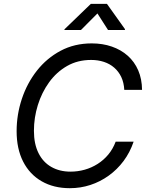

<svg xmlns="http://www.w3.org/2000/svg" viewBox="-20 -962 769 992"><path d="M340.8 10.3Q257.3 10.3 195.3 -25.4Q133.3 -61 99.6 -127Q65.9 -192.9 65.9 -284.2Q65.9 -370.1 93 -451.4Q120.1 -532.7 170.9 -597.2Q221.7 -661.6 293.2 -699.7Q364.7 -737.8 454.1 -737.8Q510.3 -737.8 557.6 -721.4Q605 -705.1 639.9 -674.1Q674.8 -643.1 694.1 -598.6Q713.4 -554.2 713.9 -497.6H622.1Q620.1 -535.2 606.7 -563.7Q593.3 -592.3 570.3 -612.3Q547.4 -632.3 516.8 -642.3Q486.3 -652.3 450.7 -652.3Q381.3 -652.3 326.7 -621.1Q272 -589.8 233.9 -537.1Q195.8 -484.4 175.5 -419.2Q155.3 -354 155.3 -286.1Q155.3 -218.3 179 -170.9Q202.6 -123.5 245.4 -99.4Q288.1 -75.2 344.2 -75.2Q381.8 -75.2 417.5 -85.2Q453.1 -95.2 484.4 -115Q515.6 -134.8 539.6 -163.6Q563.5 -192.4 577.6 -230H670.4Q651.4 -174.3 618.4 -130.1Q585.4 -85.9 541.5 -54.4Q497.6 -22.9 446.8 -6.3Q396 10.3 340.8 10.3ZM398.4 -807.1H312.5L313.5 -811L449.2 -941.9H532.7L626 -811L625 -807.1H538.1L483.4 -892.6Z"/></svg>

Font: Inter 17pt
Style: Italic
Weight: 400
Italic angle: -9.3988°
Version: Version 4.001;git-66647c0bb